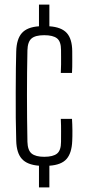

<svg xmlns="http://www.w3.org/2000/svg" viewBox="-20 -820 379 840"><path d="M150.5 0V-95Q99 -99 75.8 -124.8Q52.5 -150.5 51 -203.5Q49.5 -247 49 -303.5Q48.5 -360 48.8 -417.2Q49 -474.5 49.5 -522.2Q50 -570 51 -595.5Q52.5 -649.5 75.8 -675.5Q99 -701.5 150.5 -705V-800H196V-705Q248.5 -701.5 272 -675.8Q295.5 -650 296 -596.5Q296 -579 296.2 -553.2Q296.5 -527.5 295 -501H246Q247 -519.5 247.2 -537.8Q247.5 -556 247.2 -572.2Q247 -588.5 247 -601Q247 -638.5 229.5 -652.2Q212 -666 173.5 -666Q134.5 -666 117.8 -651.5Q101 -637 100 -600Q99 -553.5 98.5 -504.5Q98 -455.5 98 -404.8Q98 -354 98.5 -302.2Q99 -250.5 100 -199.5Q101 -162.5 118.5 -148.2Q136 -134 173.5 -134Q212 -134 229.5 -148Q247 -162 247 -199.5Q247 -219 247.2 -244.2Q247.5 -269.5 246 -300H295Q296.5 -277 296.8 -249.2Q297 -221.5 296 -203.5Q294 -150.5 271.2 -124.5Q248.5 -98.5 196 -95V0Z"/></svg>

Font: Big Shoulders Text Thin ExtraLight
Style: Regular
Weight: 250
Version: Version 2.002